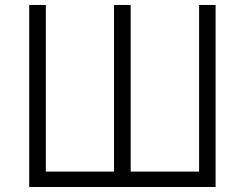

<svg xmlns="http://www.w3.org/2000/svg" viewBox="-20 -747 978 767"><path d="M96.7 -727.1H163.1V-61.5H435.5V-727.1H502V-61.5H775.4V-727.1H841.3V0H96.7Z"/></svg>

Font: Interop Light
Style: Regular
Weight: 300
Designer: Rasmus Andersson, Google, Jang Haemin
Foundry: jhaemin
Version: Version 1.007